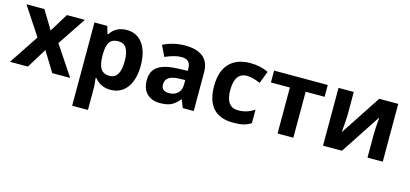

<svg xmlns="http://www.w3.org/2000/svg" viewBox="-66 -1034 3735 1751"><g transform="rotate(15 1801.5 -158.5)"><path d="M189.9 -278.8 14.2 -545.9H183.1L289.1 -372.1L396 -545.9H564.9L387.2 -278.8L573.2 0H403.8L289.1 -187L173.8 0H4.9Z M956.1 9.8Q859.9 9.8 805.2 -60.1H797.4Q805.2 8.3 805.2 19V240.2H656.2V-545.9H777.3L798.3 -475.1H805.2Q857.4 -556.2 960 -556.2Q1056.6 -556.2 1111.3 -481.4Q1166 -406.7 1166 -273.9Q1166 -186.5 1140.4 -122.1Q1114.7 -57.6 1067.4 -23.9Q1020 9.8 956.1 9.8ZM912.1 -437Q856.9 -437 831.5 -403.1Q806.2 -369.1 805.2 -291V-274.9Q805.2 -187 831.3 -148.9Q857.4 -110.8 914.1 -110.8Q1014.2 -110.8 1014.2 -275.9Q1014.2 -356.4 989.5 -396.7Q964.8 -437 912.1 -437Z M1635.7 0 1606.9 -74.2H1603Q1565.4 -26.9 1525.6 -8.5Q1485.8 9.8 1421.9 9.8Q1343.3 9.8 1298.1 -35.2Q1252.9 -80.1 1252.9 -163.1Q1252.9 -250 1313.7 -291.3Q1374.5 -332.5 1497.1 -336.9L1591.8 -339.8V-363.8Q1591.8 -446.8 1506.8 -446.8Q1441.4 -446.8 1353 -407.2L1303.7 -507.8Q1397.9 -557.1 1512.7 -557.1Q1622.6 -557.1 1681.2 -509.3Q1739.7 -461.4 1739.7 -363.8V0ZM1591.8 -252.9 1534.2 -251Q1469.2 -249 1437.5 -227.5Q1405.8 -206.1 1405.8 -162.1Q1405.8 -99.1 1478 -99.1Q1529.8 -99.1 1560.8 -128.9Q1591.8 -158.7 1591.8 -208Z M2114.7 9.8Q1859.9 9.8 1859.9 -270Q1859.9 -409.2 1929.2 -482.7Q1998.5 -556.2 2127.9 -556.2Q2222.7 -556.2 2297.9 -519L2253.9 -403.8Q2218.8 -418 2188.5 -427Q2158.2 -436 2127.9 -436Q2011.7 -436 2011.7 -271Q2011.7 -110.8 2127.9 -110.8Q2170.9 -110.8 2207.5 -122.3Q2244.1 -133.8 2280.8 -158.2V-30.8Q2244.6 -7.8 2207.8 1Q2170.9 9.8 2114.7 9.8Z M2858.9 -545.9V-434.1H2680.2V0H2531.2V-434.1H2352.1V-545.9Z M3104.5 -545.9V-330.1Q3104.5 -295.9 3093.3 -163.1L3345.2 -545.9H3524.4V0H3380.4V-217.8Q3380.4 -275.9 3390.1 -381.8L3139.2 0H2960.4V-545.9Z"/></g></svg>

Font: Zoram GWebM
Style: Bold
Weight: 700
Foundry: Ascender Corporation
Version: Version 1.000